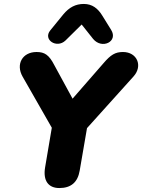

<svg xmlns="http://www.w3.org/2000/svg" viewBox="-20 -942 719 971"><path d="M280 9C339 9 373 -20 383 -79L420 -294L655 -555C704 -609 673 -679 602 -679C563 -679 540 -665 504 -623L347 -443L255 -612C228 -665 205 -679 165 -679C93 -679 59 -617 94 -555L242 -296L208 -95C197 -29 224 9 280 9ZM311 -737 393 -818 451 -745C496 -691 579 -732 542 -791L498 -862C475 -900 446 -922 404 -922C362 -922 330 -905 300 -869L234 -788C196 -741 267 -695 311 -737Z"/></svg>

Font: SN Pro Heavy
Style: Italic
Weight: 800
Italic angle: -9°
Designer: Tobias Whetton
Foundry: Supernotes
Version: Version 1.001;Glyphs 3.2 (3249)